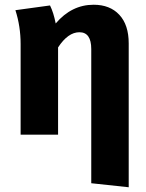

<svg xmlns="http://www.w3.org/2000/svg" viewBox="-20 -568 617 810"><path d="M375 -548Q444 -548 483.5 -505.5Q523 -463 523 -385V222L365 205V-361Q365 -432 315 -432Q267 -432 225 -368V0H67V-382Q67 -457 45 -525L191 -545Q206 -515 215 -469Q282 -548 375 -548Z"/></svg>

Font: Fira Sans
Style: Bold
Weight: 700
Designer: bBox Type GmbH & Carrois Corporate GbR & Edenspiekermann AG
Foundry: bBox Type GmbH & Carrois Corporate GbR & Edenspiekermann AG
Version: Version 4.301;PS 004.301;hotconv 1.0.88;makeotf.lib2.5.64775